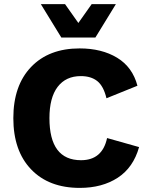

<svg xmlns="http://www.w3.org/2000/svg" viewBox="-20 -906 721 936"><path d="M545 -886 445 -723H279L179 -886H297L362 -794L427 -886ZM658 -189Q630 -89 554 -39.5Q478 10 369 10Q218 10 131.5 -80.5Q45 -171 45 -330Q45 -489 131.5 -579.5Q218 -670 368 -670Q476 -670 551 -624.5Q626 -579 650 -488L499 -427Q485 -486 454.5 -510.5Q424 -535 374 -535Q301 -535 261 -482.5Q221 -430 221 -330Q221 -125 375 -125Q479 -125 502 -233Z"/></svg>

Font: Elaine Sans
Style: Bold
Weight: 700
Designer: Wei Huang
Foundry: Wei Huang
Version: Version 2.001;December 24, 2019;FontCreator 12.0.0.2547 64-b